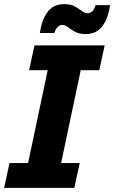

<svg xmlns="http://www.w3.org/2000/svg" viewBox="-30 -910 553 930"><path d="M-10 0 16 -120H106L201 -570H111L137 -690H477L451 -570H361L266 -120H356L330 0ZM163 -750Q173 -817 201.5 -853.5Q230 -890 281 -890Q313 -890 332.5 -879Q352 -868 366 -857Q380 -846 395 -846Q406 -846 416 -854.5Q426 -863 433 -885H503Q493 -818 464.5 -781.5Q436 -745 385 -745Q354 -745 334 -756Q314 -767 300 -778Q286 -789 271 -789Q261 -789 251 -781Q241 -773 233 -750Z"/></svg>

Font: Radio Canada
Style: Bold Italic
Weight: 700
Italic angle: -12°
Designer: Charles Daoud, Etienne Aubert Bonn, Alexandre Saumier Demers, Jacques Le Bailly
Foundry: Radio-Canada
Version: Version 2.104; ttfautohint (v1.8.4.7-5d5b);gftools[0.9.28.de